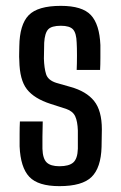

<svg xmlns="http://www.w3.org/2000/svg" viewBox="-20 -628 412 656"><path d="M183 8Q110 8 80 -24Q50 -56 47 -128Q47 -147 47 -170.5Q47 -194 48 -213H126Q125 -184 125 -160.5Q125 -137 125 -120Q126 -86 139.5 -73Q153 -60 183 -60Q216 -60 230.5 -73Q245 -86 246 -120Q246 -136 246 -152Q246 -168 246 -182Q245 -213 237 -230.5Q229 -248 206 -256L153 -273Q97 -291 72 -323Q47 -355 46 -421Q45 -434 45.5 -445.5Q46 -457 46 -470Q47 -544 78 -576Q109 -608 188 -608Q261 -608 290.5 -576.5Q320 -545 323 -474Q323 -455 323 -431Q323 -407 322 -389H242Q243 -411 243 -438.5Q243 -466 242 -482Q241 -515 229.5 -527.5Q218 -540 188 -540Q156 -540 144.5 -527.5Q133 -515 131 -482Q131 -466 130.5 -454Q130 -442 130 -428Q131 -395 137.5 -374.5Q144 -354 172 -345L221 -331Q275 -316 301.5 -283Q328 -250 328 -186Q328 -172 327.5 -156Q327 -140 327 -126Q325 -55 293 -23.5Q261 8 183 8Z"/></svg>

Font: Big Shoulders Display SemiBold
Style: Regular
Weight: 600
Designer: Patric King
Foundry: XO Type Co
Version: Version 1.000; ttfautohint (v1.8.2)